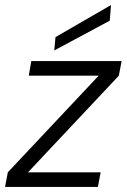

<svg xmlns="http://www.w3.org/2000/svg" viewBox="-28 -741 502 761"><path d="M-8 0 3 -58 363 -441H86L96 -499H454L443 -441L83 -58H371L360 0ZM187 -541 192 -594 412 -721 407 -659Z"/></svg>

Font: DM Sans 20pt Light
Style: Italic
Weight: 300
Italic angle: -10°
Version: Version 4.004;gftools[0.9.30]